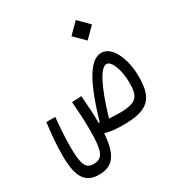

<svg xmlns="http://www.w3.org/2000/svg" viewBox="-181 -725 947 1014"><g transform="rotate(-30 293.0 -218.0)"><path d="M371.1 3.4C527.8 3.4 568.8 -47.4 568.8 -179.2C568.8 -283.2 525.9 -385.3 459.5 -385.3C389.2 -385.3 331.1 -284.2 268.6 -70.3C266.6 -70.8 264.6 -71.3 262.7 -71.8C262.7 -72.8 262.7 -74.2 262.7 -75.2C262.7 -133.3 258.8 -174.3 253.9 -239.7L195.8 -236.3C201.2 -168 204.1 -125.5 204.1 -61.5C204.1 72.3 186.5 103.5 131.3 103.5C87.4 103.5 69.8 76.2 69.8 -34.2C69.8 -91.8 73.7 -148.4 80.1 -213.4H25.9C17.1 -150.9 11.2 -79.1 11.2 -17.6C11.2 106.4 41 167 128.4 167C211.9 167 251.5 120.1 260.7 -9.3C292.5 0 329.6 3.4 371.1 3.4ZM321.3 -64C374.5 -244.6 419.9 -320.3 453.1 -320.3C487.8 -320.3 509.8 -239.3 509.8 -177.7C509.8 -90.8 494.1 -61.5 382.3 -61.5C359.4 -61.5 339.4 -62.5 321.3 -64ZM429.7 -477.1 492.2 -539.6 429.7 -602.5 367.2 -539.6Z"/></g></svg>

Font: Cascadia Mono Light
Style: Regular
Weight: 300
Monospace: yes
Designer: Aaron Bell
Foundry: Saja Typeworks
Version: Version 2404.023